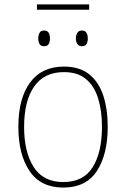

<svg xmlns="http://www.w3.org/2000/svg" viewBox="-20 -838 570 868"><path d="M266 10Q164 10 113.5 -65Q63 -140 63 -265Q63 -393 116 -465Q169 -537 269 -537Q340 -537 383.5 -502Q427 -467 447 -405.5Q467 -344 467 -265Q467 -140 418 -65Q369 10 266 10ZM266 -15Q357 -15 399 -82Q441 -149 441 -265Q441 -336 424 -392Q407 -448 369.5 -480Q332 -512 269 -512Q180 -512 134.5 -447Q89 -382 89 -264Q89 -150 132.5 -82.5Q176 -15 266 -15ZM350 -629Q336 -629 329.5 -639.5Q323 -650 323 -664Q323 -679 329.5 -689.5Q336 -700 350 -700Q365 -700 371 -689.5Q377 -679 377 -664Q377 -650 371.5 -639.5Q366 -629 350 -629ZM179 -629Q164 -629 158.5 -639.5Q153 -650 153 -664Q153 -678 158.5 -689Q164 -700 179 -700Q195 -700 200.5 -689Q206 -678 206 -664Q206 -650 200.5 -639.5Q195 -629 179 -629ZM147 -794V-818H383V-794Z"/></svg>

Font: Noto Sans Mono Condensed Thin
Style: Regular
Weight: 100
Width: 3
Designer: Monotype Design Team
Foundry: Monotype Imaging Inc.
Version: Version 2.014; ttfautohint (v1.8.4.7-5d5b)